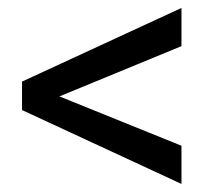

<svg xmlns="http://www.w3.org/2000/svg" viewBox="-20 -556 548 481"><path d="M128.9 -314.5 434.6 -440.4V-536.1L35.2 -351.6V-280.3L434.6 -95.2V-190.9Z"/></svg>

Font: Dirooz FD
Style: FD
Weight: 400
Foundry: DejaVu fonts team - Redesigned by Saber Rastikerdar
Version: Version 0.2.1